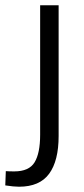

<svg xmlns="http://www.w3.org/2000/svg" viewBox="-62 -520 319 727"><path d="M-42 182 -40 128Q-28 129 -8 129Q48 129 69 94.5Q90 60 90 -10V-500H160V-5Q160 89 124 138Q88 187 10 187Q-10 187 -42 182Z"/></svg>

Font: Sarabun Light
Style: Regular
Weight: 300
Designer: Suppakit Chalermlarp | Katatrad Co.,Ltd.
Foundry: Cadson Demak Co.,Ltd.
Version: Version 1.000; ttfautohint (v1.6)